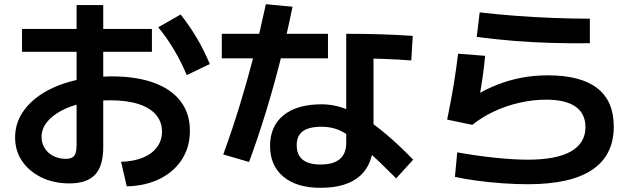

<svg xmlns="http://www.w3.org/2000/svg" viewBox="-20 -836 3040 915"><path d="M557 -65Q618 -67 661.5 -85Q705 -103 728.5 -135Q752 -167 752 -209Q752 -256 723 -289.5Q694 -323 639 -340.5Q584 -358 505 -358Q435 -358 375.5 -345Q316 -332 271.5 -308Q227 -284 202.5 -252.5Q178 -221 178 -183Q178 -154 193 -130Q208 -106 234.5 -92.5Q261 -79 293 -79Q322 -79 333.5 -93Q345 -107 345 -145V-812H472V-135Q472 -45 433 -3.5Q394 38 311 38Q236 38 177.5 9.5Q119 -19 85.5 -68Q52 -117 52 -181Q52 -245 86 -298Q120 -351 181.5 -390Q243 -429 327 -450.5Q411 -472 512 -472Q630 -472 713.5 -441.5Q797 -411 841 -353Q885 -295 885 -213Q885 -136 847.5 -77Q810 -18 742 16Q674 50 584 52ZM85 -589V-698H704V-589ZM870 -478Q845 -538 811 -596Q777 -654 734 -706L841 -767Q884 -712 917.5 -655.5Q951 -599 980 -531Z M1507 59Q1394 59 1330.5 6Q1267 -47 1267 -140Q1267 -235 1331.5 -287Q1396 -339 1513 -339Q1561 -339 1610 -323.5Q1659 -308 1711.5 -276Q1764 -244 1823 -194Q1882 -144 1949 -75L1868 14Q1788 -66 1734.5 -114.5Q1681 -163 1644 -188.5Q1607 -214 1576.5 -223Q1546 -232 1513 -232Q1452 -232 1423 -210.5Q1394 -189 1394 -144Q1394 -98 1422.5 -75Q1451 -52 1507 -52Q1569 -52 1599.5 -78Q1630 -104 1630 -155V-675Q1719 -675 1796 -672.5Q1873 -670 1947 -665L1940 -548Q1874 -553 1802 -555.5Q1730 -558 1650 -558L1760 -643V-168Q1760 -56 1696.5 1.5Q1633 59 1507 59ZM1044 -100Q1087 -218 1122.5 -334Q1158 -450 1189 -569.5Q1220 -689 1247 -816L1374 -804Q1348 -675 1316.5 -550.5Q1285 -426 1248 -305Q1211 -184 1167 -64ZM1037 -558V-675H1543V-558Z M2495 42Q2439 42 2375.5 37.5Q2312 33 2252.5 25Q2193 17 2148 7L2159 -110Q2247 -94 2337.5 -84.5Q2428 -75 2495 -75Q2632 -75 2701 -114.5Q2770 -154 2770 -230Q2770 -295 2722.5 -328Q2675 -361 2583 -361Q2520 -361 2456 -346.5Q2392 -332 2334.5 -305Q2277 -278 2231 -241L2111 -266Q2131 -364 2143 -437.5Q2155 -511 2163 -580L2292 -570Q2287 -517 2279 -461.5Q2271 -406 2260 -350L2241 -378Q2295 -411 2351.5 -433Q2408 -455 2467.5 -466Q2527 -477 2591 -477Q2747 -477 2826 -416Q2905 -355 2905 -233Q2905 -96 2802.5 -27Q2700 42 2495 42ZM2791 -630Q2696 -629 2607.5 -631.5Q2519 -634 2432 -641Q2345 -648 2252 -660L2266 -777Q2352 -767 2440 -760.5Q2528 -754 2616.5 -750.5Q2705 -747 2791 -747Z"/></svg>

Font: M PLUS 1 Code
Style: Bold
Weight: 700
Designer: Coji Morishita
Foundry: UNDERFOREST DESIGN
Version: Version 1.002